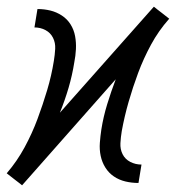

<svg xmlns="http://www.w3.org/2000/svg" viewBox="-26 -547 546 574"><path d="M40 7 30 -1 17 -11 -6 -29 -5 -30Q25 -65 47.5 -106.5Q70 -148 86 -191Q102 -234 115 -277.5Q128 -321 135 -365Q138 -383 139 -401Q140 -419 132.5 -434Q125 -449 110 -457Q95 -465 77 -465L86 -520Q106 -520 124.5 -515.5Q143 -511 159 -500.5Q175 -490 185 -474Q195 -458 198.5 -439Q202 -420 201 -400Q200 -380 196 -360Q190 -322 179 -284.5Q168 -247 153 -210L434 -527L444 -519L457 -509L480 -491L479 -490Q448 -455 425.5 -413.5Q403 -372 387 -329Q371 -286 358.5 -242.5Q346 -199 338 -155Q335 -137 334 -119Q333 -101 340.5 -86Q348 -71 363.5 -63Q379 -55 397 -55L388 0Q368 0 349 -4.5Q330 -9 314.5 -19.5Q299 -30 289 -46Q279 -62 275 -81Q271 -100 272.5 -120Q274 -140 277 -160Q283 -198 294.5 -235.5Q306 -273 320 -310Z"/></svg>

Font: Iosevka SS18 Light
Style: Italic
Weight: 300
Italic angle: -9°
Monospace: yes
Designer: Belleve Invis
Foundry: Belleve Invis
Version: Version 25.1.1; ttfautohint (v1.8.4)